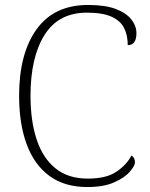

<svg xmlns="http://www.w3.org/2000/svg" viewBox="-20 -744 604 774"><path d="M332 10Q240 10 179 -35Q118 -80 87.5 -162.5Q57 -245 57 -358Q57 -528 127.5 -626Q198 -724 335 -724Q405 -724 447.5 -707.5Q490 -691 510 -665Q530 -639 530 -610Q530 -562 495 -562Q495 -601 480.5 -630.5Q466 -660 430 -676.5Q394 -693 330 -693Q216 -693 159.5 -603Q103 -513 103 -358Q103 -256 128 -181Q153 -106 204 -65Q255 -24 334 -24Q408 -24 449 -51.5Q490 -79 510 -117Q524 -109 524 -89Q524 -76 503.5 -52Q483 -28 440.5 -9Q398 10 332 10Z"/></svg>

Font: Noto Serif Tamil ExtraLight
Style: Italic
Weight: 200
Italic angle: -12°
Designer: Indian Type Foundry, Tom Grace, and the Monotype Design Team
Foundry: Monotype Imaging Inc.
Version: Version 2.003; ttfautohint (v1.8.4.7-5d5b)